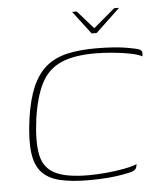

<svg xmlns="http://www.w3.org/2000/svg" viewBox="-47 -647 577 696"><g transform="rotate(-5 241.0 -298.5)"><path d="M241 -605H258L316 -539L394 -605H412L323 -521H305ZM53 -230Q63 -302 83.5 -348.5Q104 -395 135.5 -420.5Q167 -446 211.5 -456Q256 -466 315 -466Q350 -466 383 -463.5Q416 -461 449 -454Q471 -450 477 -445Q483 -440 482 -432L481 -422Q468 -430 437.5 -436Q407 -442 372.5 -445Q338 -448 310 -448Q234 -448 187 -427.5Q140 -407 115 -359.5Q90 -312 78 -230Q67 -147 77 -99Q87 -51 128 -30.5Q169 -10 249 -10Q277 -10 312 -13Q347 -16 378.5 -22Q410 -28 426 -35L424 -26Q423 -19 415.5 -13.5Q408 -8 385 -4Q351 3 317 5.5Q283 8 248 8Q187 8 144.5 -2Q102 -12 78.5 -37.5Q55 -63 49 -109.5Q43 -156 53 -230Z"/></g></svg>

Font: Genos Thin
Style: Italic
Weight: 100
Italic angle: -8°
Designer: Robert E. Leuschke
Foundry: Robert E. Leuschke
Version: Version 1.010